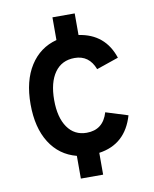

<svg xmlns="http://www.w3.org/2000/svg" viewBox="-82 -775 682 849"><g transform="rotate(-10 259.0 -350.0)"><path d="M212 12V-90Q135 -110 92.5 -177.5Q50 -245 50 -350Q50 -455 93 -522.5Q136 -590 212 -610V-712H312V-615Q429 -598 466 -486L367 -452Q342 -518 277 -518Q219 -518 187.5 -473.5Q156 -429 156 -350Q156 -272 187 -227.5Q218 -183 273 -183Q347 -183 369 -258L468 -227Q432 -103 312 -86V12Z"/></g></svg>

Font: Overpass Light
Style: Bold
Weight: 600
Designer: Delve Withrington, Thomas Jockin
Foundry: Delve Fonts
Version: Version 3.000;DELV;Overpass